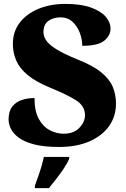

<svg xmlns="http://www.w3.org/2000/svg" viewBox="-20 -744 645 985"><path d="M284 10Q203 10 152 -4Q101 -18 73 -40Q45 -62 34.5 -86Q24 -110 24 -129Q24 -174 43.5 -198Q63 -222 93 -231.5Q123 -241 157 -241Q157 -173 179.5 -133Q202 -93 236.5 -75.5Q271 -58 306 -58Q359 -58 387.5 -88.5Q416 -119 416 -153Q416 -201 368.5 -230.5Q321 -260 240 -293Q164 -324 122 -359Q80 -394 63 -434Q46 -474 46 -518Q46 -582 81.5 -628Q117 -674 178 -699Q239 -724 315 -724Q396 -724 447.5 -705Q499 -686 523 -657.5Q547 -629 547 -598Q547 -561 514.5 -535Q482 -509 402 -509Q402 -543 389 -576.5Q376 -610 351.5 -632.5Q327 -655 291 -655Q254 -655 228.5 -637Q203 -619 203 -579Q203 -559 216 -538Q229 -517 267.5 -492.5Q306 -468 380 -438Q456 -408 498.5 -373.5Q541 -339 558 -299.5Q575 -260 575 -212Q575 -147 539.5 -97Q504 -47 438.5 -18.5Q373 10 284 10ZM159 208Q166 189 175.5 162.5Q185 136 193 108.5Q201 81 205 61H335V71Q326 92 308.5 118.5Q291 145 270 172Q249 199 231 221H159Z"/></svg>

Font: Noto Serif Telugu Black
Style: Regular
Weight: 900
Designer: Jelle Bosma - Monotype Design Team
Foundry: Monotype Imaging Inc.
Version: Version 2.005; ttfautohint (v1.8.4.7-5d5b)